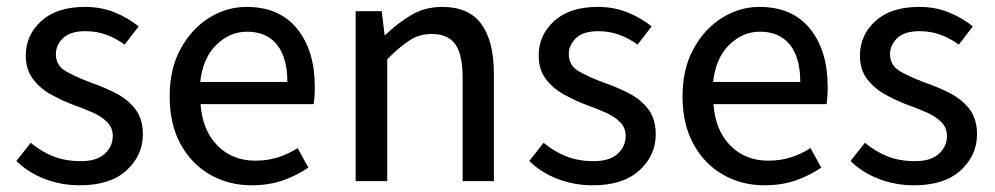

<svg xmlns="http://www.w3.org/2000/svg" viewBox="-20 -535 2938 567"><path d="M215.8 12.2Q161.1 12.2 112.1 -6.6Q63 -25.4 28.3 -59.6L70.8 -113.3Q102.5 -86.9 138.2 -73Q173.8 -59.1 218.8 -59.1Q265.6 -59.1 289.3 -80.8Q313 -102.5 313 -133.3Q313 -157.7 296.9 -174.1Q280.8 -190.4 255.4 -201.9Q230 -213.4 201.2 -223.6Q164.6 -237.3 131.3 -255.6Q98.1 -273.9 77.1 -301.8Q56.2 -329.6 56.2 -370.6Q56.2 -431.6 102.1 -473.1Q147.9 -514.6 231 -514.6Q279.3 -514.6 319.6 -498Q359.9 -481.4 389.6 -457L348.1 -403.3Q321.8 -422.4 293.5 -432.6Q265.1 -442.9 232.4 -442.9Q187 -442.9 166 -422.1Q145 -401.4 145 -375Q145 -341.8 173.8 -325Q202.6 -308.1 248.5 -291Q288.1 -277.3 323 -259.3Q357.9 -241.2 379.9 -212.4Q401.9 -183.6 401.9 -138.2Q401.9 -76.2 353.8 -32Q305.7 12.2 215.8 12.2Z M722.7 12.2Q655.8 12.2 600.8 -19Q545.9 -50.3 513.4 -109.1Q481 -168 481 -250.5Q481 -332 513.7 -391.4Q546.4 -450.7 598.1 -482.7Q649.9 -514.6 708 -514.6Q805.2 -514.6 857.4 -450.2Q909.7 -385.7 909.7 -277.8Q909.7 -249 906.2 -227.5H572.3Q577.6 -150.9 621.6 -105.7Q665.5 -60.5 734.4 -60.5Q770 -60.5 800.8 -70.3Q831.5 -80.1 858.9 -97.7L890.6 -40Q856.4 -16.6 815.2 -2.2Q773.9 12.2 722.7 12.2ZM571.3 -293H828.6Q828.6 -364.7 797.9 -403.1Q767.1 -441.4 709.5 -441.4Q658.7 -441.4 618.9 -402.6Q579.1 -363.8 571.3 -293Z M1030.3 0V-502H1107.4L1115.7 -431.6H1117.7Q1153.3 -465.8 1193.8 -490.2Q1234.4 -514.6 1286.1 -514.6Q1364.7 -514.6 1401.6 -463.9Q1438.5 -413.1 1438.5 -317.4V0H1346.2V-305.7Q1346.2 -373.5 1324.7 -404.1Q1303.2 -434.6 1254.9 -434.6Q1218.3 -434.6 1189 -415.5Q1159.7 -396.5 1123.5 -359.9V0Z M1730.5 12.2Q1675.8 12.2 1626.7 -6.6Q1577.6 -25.4 1543 -59.6L1585.4 -113.3Q1617.2 -86.9 1652.8 -73Q1688.5 -59.1 1733.4 -59.1Q1780.3 -59.1 1804 -80.8Q1827.6 -102.5 1827.6 -133.3Q1827.6 -157.7 1811.5 -174.1Q1795.4 -190.4 1770 -201.9Q1744.6 -213.4 1715.8 -223.6Q1679.2 -237.3 1646 -255.6Q1612.8 -273.9 1591.8 -301.8Q1570.8 -329.6 1570.8 -370.6Q1570.8 -431.6 1616.7 -473.1Q1662.6 -514.6 1745.6 -514.6Q1793.9 -514.6 1834.2 -498Q1874.5 -481.4 1904.3 -457L1862.8 -403.3Q1836.4 -422.4 1808.1 -432.6Q1779.8 -442.9 1747.1 -442.9Q1701.7 -442.9 1680.7 -422.1Q1659.7 -401.4 1659.7 -375Q1659.7 -341.8 1688.5 -325Q1717.3 -308.1 1763.2 -291Q1802.7 -277.3 1837.6 -259.3Q1872.6 -241.2 1894.5 -212.4Q1916.5 -183.6 1916.5 -138.2Q1916.5 -76.2 1868.4 -32Q1820.3 12.2 1730.5 12.2Z M2237.3 12.2Q2170.4 12.2 2115.5 -19Q2060.5 -50.3 2028.1 -109.1Q1995.6 -168 1995.6 -250.5Q1995.6 -332 2028.3 -391.4Q2061 -450.7 2112.8 -482.7Q2164.6 -514.6 2222.7 -514.6Q2319.8 -514.6 2372.1 -450.2Q2424.3 -385.7 2424.3 -277.8Q2424.3 -249 2420.9 -227.5H2086.9Q2092.3 -150.9 2136.2 -105.7Q2180.2 -60.5 2249 -60.5Q2284.7 -60.5 2315.4 -70.3Q2346.2 -80.1 2373.5 -97.7L2405.3 -40Q2371.1 -16.6 2329.8 -2.2Q2288.6 12.2 2237.3 12.2ZM2085.9 -293H2343.3Q2343.3 -364.7 2312.5 -403.1Q2281.7 -441.4 2224.1 -441.4Q2173.3 -441.4 2133.5 -402.6Q2093.8 -363.8 2085.9 -293Z M2679.2 12.2Q2624.5 12.2 2575.4 -6.6Q2526.4 -25.4 2491.7 -59.6L2534.2 -113.3Q2565.9 -86.9 2601.6 -73Q2637.2 -59.1 2682.1 -59.1Q2729 -59.1 2752.7 -80.8Q2776.4 -102.5 2776.4 -133.3Q2776.4 -157.7 2760.3 -174.1Q2744.1 -190.4 2718.8 -201.9Q2693.4 -213.4 2664.6 -223.6Q2627.9 -237.3 2594.7 -255.6Q2561.5 -273.9 2540.5 -301.8Q2519.5 -329.6 2519.5 -370.6Q2519.5 -431.6 2565.4 -473.1Q2611.3 -514.6 2694.3 -514.6Q2742.7 -514.6 2783 -498Q2823.2 -481.4 2853 -457L2811.5 -403.3Q2785.2 -422.4 2756.8 -432.6Q2728.5 -442.9 2695.8 -442.9Q2650.4 -442.9 2629.4 -422.1Q2608.4 -401.4 2608.4 -375Q2608.4 -341.8 2637.2 -325Q2666 -308.1 2711.9 -291Q2751.5 -277.3 2786.4 -259.3Q2821.3 -241.2 2843.3 -212.4Q2865.2 -183.6 2865.2 -138.2Q2865.2 -76.2 2817.1 -32Q2769 12.2 2679.2 12.2Z"/></svg>

Font: Akatab Medium
Style: Regular
Weight: 500
Designer: SIL Global
Foundry: SIL Global
Version: Version 4.100